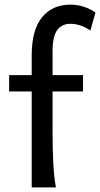

<svg xmlns="http://www.w3.org/2000/svg" viewBox="-20 -811 433 831"><path d="M19.5 -485.8H117.2V-571.3Q117.2 -681.2 161.9 -736.1Q206.5 -791 285.6 -791Q314.5 -791 342.3 -782Q370.1 -772.9 393.1 -756.8L371.1 -678.7Q352.5 -692.4 329.8 -700.2Q307.1 -708 285.6 -708Q247.6 -708 227.5 -680.7Q207.5 -653.3 207.5 -590.8V-485.8H339.4V-415H207.5V-241.2Q207.5 -205.6 208.3 -170.7Q209 -135.7 210.7 -104.2Q212.4 -72.8 215.3 -45.9Q218.3 -19 222.2 0H117.2V-415H19.5Z"/></svg>

Font: Andika FrenchTight
Style: Regular
Weight: 400
Designer: Victor Gaultney, Annie Olsen, Julie Remington, Don Collingsworth, Eric Hays, Becca Hirsbrunner
Foundry: SIL International
Version: Version 5.000 ; Dig1 Dig4Opn Dig7 LnSpcTght